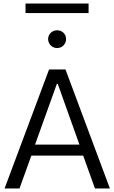

<svg xmlns="http://www.w3.org/2000/svg" viewBox="-20 -1071 650 1091"><path d="M125 -1050.8V-996.6H483.4V-1050.8ZM452.6 -187 519.5 0H604.5L352.1 -676.3H258.8L5.9 0H90.8L158.2 -187ZM308.1 -594.7 431.2 -249.5H179.2L303.2 -594.7ZM253.4 -849.1C253.4 -821.3 275.9 -797.9 304.7 -797.9C334 -797.9 355.5 -821.3 355.5 -849.1C355.5 -877 334 -898.9 304.7 -898.9C275.9 -898.9 253.4 -877 253.4 -849.1Z"/></svg>

Font: Estedad Regular
Style: Regular
Weight: 400
Designer: Amin Abedi
Version: Version 7.3